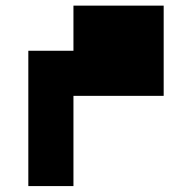

<svg xmlns="http://www.w3.org/2000/svg" viewBox="-20 -332 665 665"><path d="M234.4 0V312.5H78.1V-156.2H234.4V-312.5H546.9V0Z"/></svg>

Font: Sorena-Fanum Normal
Style: Regular
Weight: 400
Designer: Mohammad Darvishi
Version: Version 1.000;March 20, 2024;FontCreator 15.0.0.2958 64-bit